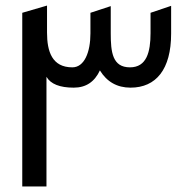

<svg xmlns="http://www.w3.org/2000/svg" viewBox="-20 -670 695 690"><path d="M60 0H147V-394C162 -368 195 -355 245 -355C289 -355 320 -376 339 -417C364 -376 401 -355 449 -355C541 -355 595 -421 595 -549V-649L521 -624V-551C521 -483 507 -428 447 -428C384 -428 378 -483 378 -550V-648L305 -624V-550C305 -482 283 -428 240 -428C167 -428 149 -485 149 -553V-650L60 -624Z"/></svg>

Font: All Genders v4 Light
Style: Regular
Weight: 300
Designer: Rassam Alawdi
Foundry: Rassam Art
Version: Version 3.100;FEAKit 1.0